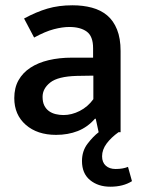

<svg xmlns="http://www.w3.org/2000/svg" viewBox="-20 -500 536 726"><path d="M428 0Q400 20 383 43Q366 66 366 91Q366 114 380 126.5Q394 139 417 139Q445 139 464 131L479 185Q446 206 397 206Q351 206 320.5 181Q290 156 290 109Q290 71 311 43.5Q332 16 353 0L342 -51H339Q311 -19 274 -4.5Q237 10 192 10Q121 10 77.5 -28Q34 -66 34 -129Q34 -168 50 -196.5Q66 -225 95 -244Q124 -263 164 -272.5Q204 -282 252 -282H332V-318Q332 -363 308 -380.5Q284 -398 242 -398Q216 -398 183.5 -389.5Q151 -381 109 -358L71 -430Q117 -455 159.5 -467.5Q202 -480 254 -480Q294 -480 327.5 -471Q361 -462 385 -442Q409 -422 422.5 -388.5Q436 -355 436 -307V0ZM333 -214 270 -213Q199 -211 170 -188Q141 -165 141 -134Q141 -114 147.5 -101Q154 -88 165 -80Q176 -72 190.5 -68.5Q205 -65 220 -65Q251 -65 281.5 -80.5Q312 -96 333 -125Z"/></svg>

Font: Mukta Mahee Medium
Style: Regular
Weight: 500
Designer: Shuchita Grover, Noopur Datye, Girish Dalvi, Yashodeep Gholap
Foundry: Ek Type
Version: Version 2.538;PS 1.000;hotconv 16.6.51;makeotf.lib2.5.65220;